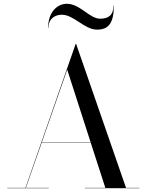

<svg xmlns="http://www.w3.org/2000/svg" viewBox="-20 -997 776 1017"><path d="M308 -919C371 -919 427 -840 494 -840C553 -840 583 -872 583 -967H581C581 -915 553 -898 510 -898C454 -898 404 -977 334 -977C285 -977 235 -935 235 -850H237C237 -902 275 -919 308 -919ZM18.5 -2V0H238.5V-2H117L201.5 -243H460L538 -2H428.5V0H718.5V-2H647.5L383 -765H381L115 -2ZM336 -628 459.5 -245H202Z"/></svg>

Font: Bodoni* 96pt
Style: Regular
Weight: 400
Version: Version 2.3